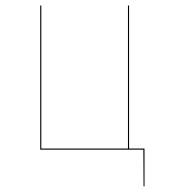

<svg xmlns="http://www.w3.org/2000/svg" viewBox="-20 -537 608 689"><path d="M443.2 -3.9V-517.2H439.2V-3.9H128.3V-517.2H124.3V0H494.4L495.1 131.7H498.6V-3.9Z"/></svg>

Font: Fira Sans Four
Style: Regular
Weight: 100
Designer: Carrois Corporate & Edenspiekermann AG
Foundry: Carrois Corporate GbR & Edenspiekermann AG
Version: Version 4.203;PS 004.203;hotconv 1.0.88;makeotf.lib2.5.64775